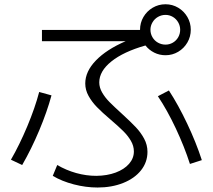

<svg xmlns="http://www.w3.org/2000/svg" viewBox="-20 -838 978 883"><path d="M222.7 -29.3 243.2 -79.1Q284.2 -55.2 330.3 -42.2Q376.5 -29.3 422.9 -29.3Q472.7 -29.8 512 -44.4Q551.3 -59.1 573.5 -84.5Q595.7 -109.9 595.7 -141.6Q595.7 -167 581.8 -190.7Q567.9 -214.4 546.1 -235.8Q524.4 -257.3 488.3 -288.1Q449.2 -321.3 425.8 -345.5Q402.3 -369.6 387.2 -397Q372.1 -424.3 372.1 -454.1Q372.1 -509.3 420.9 -559.8Q469.7 -610.4 557.6 -648.4H172.9V-700.2H624V-701.2Q624 -732.9 639.6 -759.8Q655.3 -786.6 682.1 -802.5Q709 -818.4 741.2 -818.4Q772.9 -818.4 799.6 -802.5Q826.2 -786.6 841.8 -759.8Q857.4 -732.9 857.4 -701.2Q857.4 -669.4 841.8 -642.6Q826.2 -615.7 799.6 -599.9Q772.9 -584 741.2 -584Q713.4 -584 689.5 -595.9Q665.5 -607.9 648.9 -628.9Q547.9 -600.1 492.2 -555.4Q436.5 -510.7 436.5 -459Q436.5 -435.5 449.7 -412.6Q462.9 -389.6 483.6 -368.7Q504.4 -347.7 540 -315.4Q581.1 -277.8 604.2 -253.4Q627.4 -229 642.8 -200.4Q658.2 -171.9 658.2 -139.6Q658.2 -92.3 628.7 -54.9Q599.1 -17.6 546.6 3.4Q494.1 24.4 428.7 24.4Q375 24.4 319.6 10Q264.2 -4.4 222.7 -29.3ZM160.2 -415 216.8 -399.4Q196.3 -323.7 160.4 -238.3Q124.5 -152.8 82 -79.1L30.3 -103.5Q70.3 -172.9 105.7 -257.6Q141.1 -342.3 160.2 -415ZM706.1 -395.5 756.8 -421.9Q799.8 -356 840.8 -269.5Q881.8 -183.1 908.2 -101.6L853.5 -84Q828.1 -163.1 788.6 -247.3Q749 -331.5 706.1 -395.5ZM808.6 -701.2Q808.6 -719.2 799.6 -735.1Q790.5 -751 774.9 -760.3Q759.3 -769.5 741.2 -769.5Q722.7 -769.5 706.5 -760.3Q690.4 -751 681.2 -735.1Q671.9 -719.2 671.9 -701.2Q671.9 -682.6 681.2 -666.7Q690.4 -650.9 706.5 -641.8Q722.7 -632.8 741.2 -632.8Q759.3 -632.8 774.9 -641.8Q790.5 -650.9 799.6 -666.7Q808.6 -682.6 808.6 -701.2Z"/></svg>

Font: Pretendard Light
Style: Regular
Weight: 300
Designer: Base glyphs from Inter by Rasmus Andersson; Hangeul glyphs from Noto Sans CJK(Source Han Sans) by Jang Soo-young and Kan
Foundry: Kil Hyung-jin
Version: Version 1.309